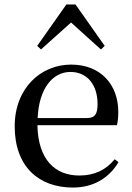

<svg xmlns="http://www.w3.org/2000/svg" viewBox="-20 -827 594 862"><path d="M307 15C399 15 469 -27 512 -99L495 -112C456 -65 406 -39 336 -39C229 -39 151 -108 148 -265H505C509 -281 511 -301 511 -325C511 -445 434 -537 299 -537C164 -537 46 -432 46 -260C46 -78 155 15 307 15ZM149 -297C155 -432 218 -504 296 -504C372 -504 418 -446 418 -360C418 -316 407 -297 370 -297ZM433 -605 450 -621 319 -807H278L147 -621L164 -605L299 -726Z"/></svg>

Font: Source Han Serif SC Medium
Style: Regular
Weight: 500
Designer: Ryoko NISHIZUKA 西塚涼子 (kana & ideographs); Frank Grießhammer (Latin, Greek & Cyrillic); Wenlong ZHANG 张文龙 (bopomofo); San
Foundry: Adobe
Version: Version 2.003;hotconv 1.1.1;makeotfexe 2.6.0